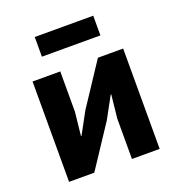

<svg xmlns="http://www.w3.org/2000/svg" viewBox="-132 -835 875 944"><g transform="rotate(-20 306.0 -363.5)"><path d="M69 0V-525H214V-314L201 -192H204L265 -304L411 -525H543V0H398V-211L411 -333H408L347 -221L201 0ZM154 -624V-727H460V-624Z"/></g></svg>

Font: IBM Plex Sans Var
Style: Regular
Weight: 400
Designer: Mike Abbink, Paul van der Laan, Pieter van Rosmalen
Foundry: Bold Monday
Version: Version 3.000